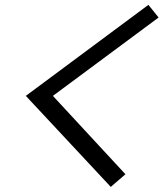

<svg xmlns="http://www.w3.org/2000/svg" viewBox="-20 -786 658 773"><path d="M426 -33.5 84 -400 577.5 -766.5 618.5 -715.5 193 -400 485 -84.5Z"/></svg>

Font: Victor Mono Thin
Style: Italic
Weight: 100
Italic angle: -12°
Monospace: yes
Designer: Rune Bjørnerås
Version: Version 1.561;gftools[0.9.30]